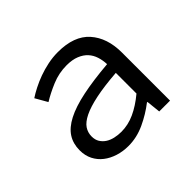

<svg xmlns="http://www.w3.org/2000/svg" viewBox="-121 -664 841 841"><g transform="rotate(-45 300.0 -243.0)"><path d="M246 12Q212 12 182 2.5Q152 -7 129.5 -24.5Q107 -42 94 -67.5Q81 -93 81 -126Q81 -167 100.5 -197.5Q120 -228 162.5 -250Q205 -272 272 -286Q339 -300 433 -308Q432 -333 425 -355Q418 -377 403 -393.5Q388 -410 363.5 -420Q339 -430 304 -430Q256 -430 212 -411.5Q168 -393 134 -372L102 -428Q120 -440 144.5 -452.5Q169 -465 196.5 -475Q224 -485 255 -491.5Q286 -498 318 -498Q418 -498 466.5 -443.5Q515 -389 515 -298V0H448L441 -66H438Q397 -34 347.5 -11Q298 12 246 12ZM268 -54Q310 -54 350.5 -72.5Q391 -91 433 -126V-254Q355 -248 302.5 -237Q250 -226 218.5 -210.5Q187 -195 174 -175.5Q161 -156 161 -132Q161 -111 170 -96.5Q179 -82 193.5 -72.5Q208 -63 227.5 -58.5Q247 -54 268 -54Z"/></g></svg>

Font: Source Code Pro
Style: Regular
Weight: 400
Monospace: yes
Designer: Paul D. Hunt, Teo Tuominen
Foundry: Adobe Systems Incorporated
Version: Version 2.030;PS 1.000;hotconv 16.6.51;makeotf.lib2.5.65220